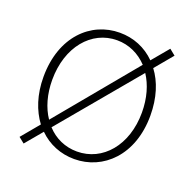

<svg xmlns="http://www.w3.org/2000/svg" viewBox="-106 -658 798 790"><g transform="rotate(20 293.0 -262.5)"><path d="M447 -420C474 -379 490 -325 490 -262C490 -118 405 -20 293 -20C241 -20 195 -41 161 -78ZM141 -104C113 -145 97 -200 97 -263C97 -407 181 -507 293 -507C345 -507 391 -485 426 -448ZM536 -528 510 -549 449 -476C407 -518 353 -540 293 -540C167 -540 59 -439 59 -262C59 -184 81 -121 116 -74L51 4L76 24L138 -50C179 -9 234 13 293 13C419 13 527 -88 527 -262C527 -340 506 -404 471 -450Z"/></g></svg>

Font: Kinto Sans Thin
Style: Regular
Weight: 100
Designer: Authors: Ryoko NISHIZUKA  (kana & ideographs); Paul D. Hunt (Latin, Greek & Cyrillic); Wenlong ZHANG  (bopomofo); Sandol
Foundry: Adobe Systems Incorporated, ookami Inc.
Version: Version 0.001